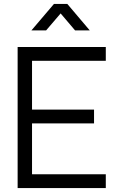

<svg xmlns="http://www.w3.org/2000/svg" viewBox="-20 -960 610 980"><path d="M520 -70.5H143.5V-330H460V-400.5H143.5V-649.5H520V-720H70V0H520ZM140.5 -805H215.5L289.5 -891.5L363 -805H438L323.5 -940H255.5Z"/></svg>

Font: Eudonet
Style: Regular
Weight: 400
Designer: Mikhail Sharanda
Foundry: Mikhail Sharanda
Version: Version 4.503;Glyphs 3.1.2 (3151)